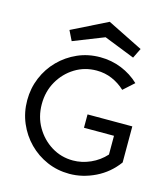

<svg xmlns="http://www.w3.org/2000/svg" viewBox="-126 -967 926 1069"><g transform="rotate(15 336.5 -432.0)"><path d="M374 6Q305 6 245 -20Q185 -46 139.5 -92Q94 -138 68 -199Q42 -260 42 -330Q42 -399 67.5 -460Q93 -521 138.5 -567Q184 -613 244 -639.5Q304 -666 374 -666Q439 -666 497 -642.5Q555 -619 599 -577L538 -522Q505 -553 463.5 -571Q422 -589 374 -589Q305 -589 249 -554.5Q193 -520 159.5 -461.5Q126 -403 126 -330Q126 -257 160 -198.5Q194 -140 250 -105.5Q306 -71 374 -71Q425 -71 474.5 -93Q524 -115 560 -155V-263H387V-340H645V-132Q596 -65 523 -29.5Q450 6 374 6ZM373 -870 578 -768 550 -711 373 -781 196 -711 168 -768Z"/></g></svg>

Font: Lil Grotesk Medium
Style: Regular
Weight: 500
Designer: Bastien Sozeau
Foundry: NBR — Bastien Sozeau
Version: Version 3.003; ttfautohint (v1.8.4.7-5d5b);gftools[0.9.33]